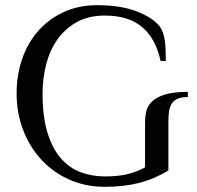

<svg xmlns="http://www.w3.org/2000/svg" viewBox="-20 -700 760 740"><path d="M384 -640Q320 -640 274.5 -614Q229 -588 200 -546Q171 -504 157.5 -450Q144 -396 144 -340Q144 -250 163 -188.5Q182 -127 215 -89.5Q248 -52 291.5 -36Q335 -20 384 -20Q438 -20 474 -29.5Q510 -39 539 -55V-229Q539 -250 543.5 -270.5Q548 -291 565 -308Q582 -325 615 -335.5Q648 -346 704 -346V-326Q680 -326 665 -319.5Q650 -313 642 -300.5Q634 -288 631.5 -270.5Q629 -253 629 -231V-43Q575 -10 516 5Q457 20 384 20Q309 20 246.5 -8Q184 -36 139 -85Q94 -134 69 -199.5Q44 -265 44 -340Q44 -411 65.5 -473Q87 -535 127.5 -581Q168 -627 225.5 -653.5Q283 -680 354 -680Q445 -680 506 -656.5Q567 -633 594 -600Q603 -589 608.5 -572.5Q614 -556 616 -538Q618 -520 618.5 -501Q619 -482 619 -465H599Q580 -552 527.5 -596Q475 -640 384 -640Z"/></svg>

Font: Philosopher
Style: Regular
Weight: 400
Designer: Jovanny Lemonad
Foundry: Jovanny Lemonad
Version: Version 1.000